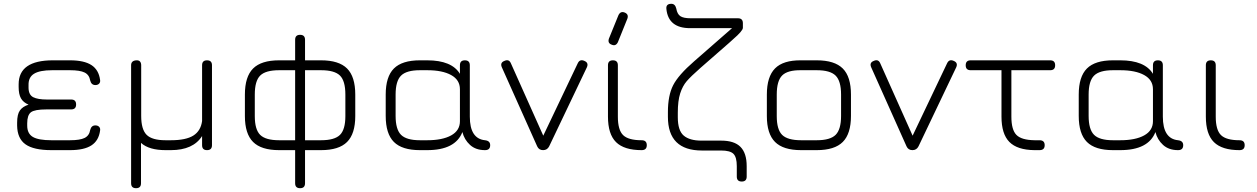

<svg xmlns="http://www.w3.org/2000/svg" viewBox="-20 -789 6604 1009"><path d="M70 -129V-144Q70 -188 84.5 -208.5Q99 -229 130 -239Q102 -251 90 -272.5Q78 -294 78 -332V-346Q78 -472 258 -472H348Q422 -472 460.5 -447Q499 -422 506 -369Q508 -357 501 -349.5Q494 -342 481 -342Q460 -342 454 -366Q449 -396 424.5 -408Q400 -420 348 -420H254Q189 -420 159 -401.5Q129 -383 130 -342V-326Q131 -290 155 -278Q179 -266 226 -266H354Q380 -266 380 -240Q380 -214 354 -214H224Q162 -214 142.5 -199Q123 -184 123 -141V-129Q123 -87 152.5 -69.5Q182 -52 250 -52H348Q400 -52 424.5 -64Q449 -76 454 -106Q460 -130 481 -130Q494 -130 501 -122.5Q508 -115 506 -103Q499 -50 460.5 -25Q422 0 348 0H250Q157 0 114 -30.5Q71 -61 70 -129Z M669 174V-446Q669 -470 696 -472Q709 -473 715.5 -466Q722 -459 722 -446V-180Q722 -109 750.5 -80.5Q779 -52 850 -52H878Q957 -52 996 -76.5Q1035 -101 1042 -153V-446Q1042 -472 1068 -472Q1094 -472 1094 -446V-26Q1094 0 1068 0Q1042 0 1042 -26V-74Q995 0 878 0H850Q763 0 721 -38V174Q721 200 695 200Q669 200 669 174Z M1267 -179V-292Q1267 -386 1310 -429Q1353 -472 1447 -472H1531V-580Q1531 -606 1557 -606Q1583 -606 1583 -580V-472H1667Q1761 -472 1804 -429Q1847 -386 1847 -292V-179Q1847 -86 1804 -43Q1761 0 1667 0H1583V174Q1583 200 1557 200Q1531 200 1531 174V0H1447Q1353 0 1310 -43Q1267 -86 1267 -179ZM1319 -179Q1319 -108 1347.5 -80Q1376 -52 1447 -52H1531V-420H1447Q1376 -420 1347.5 -392Q1319 -364 1319 -292ZM1583 -52H1667Q1738 -52 1766.5 -80Q1795 -108 1795 -179V-292Q1795 -364 1766.5 -392Q1738 -420 1667 -420H1583Z M2007 -180V-292Q2007 -386 2050 -429Q2093 -472 2187 -472H2225Q2354 -472 2397 -401V-446Q2397 -472 2423 -472Q2449 -472 2449 -446V-176Q2449 -60 2529 -52Q2556 -49 2556 -26Q2556 0 2529 0Q2480 0 2450 -27.5Q2420 -55 2410 -95Q2373 0 2225 0H2187Q2093 0 2050 -43Q2007 -86 2007 -180ZM2059 -180Q2059 -109 2087.5 -80.5Q2116 -52 2187 -52H2225Q2305 -52 2351 -77.5Q2397 -103 2397 -152V-320Q2397 -369 2351 -394.5Q2305 -420 2225 -420H2187Q2116 -420 2087.5 -391.5Q2059 -363 2059 -292Z M2866 -20Q2856 0 2834 0Q2812 0 2803 -20L2617 -436Q2607 -460 2631 -469Q2655 -480 2665 -456L2835 -76L3016 -456Q3027 -480 3051 -469Q3075 -459 3064 -435Z M3195 -554Q3172 -562 3180 -586L3230 -709Q3241 -732 3263 -723Q3285 -714 3277 -691L3227 -567Q3216 -545 3195 -554ZM3352 0Q3260 0 3217.5 -42Q3175 -84 3175 -176V-446Q3175 -472 3201 -472Q3227 -472 3227 -446V-176Q3227 -106 3254.5 -79Q3282 -52 3352 -52Q3379 -52 3379 -26Q3379 0 3352 0Z M3482 -742Q3479 -769 3508 -769Q3528 -769 3534 -744Q3539 -715 3555.5 -704Q3572 -693 3609 -693H3858Q3884 -693 3884 -667V-643Q3884 -627 3833 -583Q3820 -571 3812 -564L3661 -432Q3611 -388 3589 -362.5Q3567 -337 3554.5 -298Q3542 -259 3542 -197V-173Q3542 -103 3573 -76.5Q3604 -50 3666 -50H3770Q3839 -50 3871.5 -17Q3904 16 3904 84V139Q3904 165 3878 165Q3852 165 3852 139V84Q3852 37 3834.5 19.5Q3817 2 3770 2H3669Q3490 2 3490 -175V-200Q3490 -287 3517.5 -341Q3545 -395 3628 -467L3827 -641H3607Q3492 -641 3482 -742Z M4190 0Q4096 0 4053 -43Q4010 -86 4010 -179V-292Q4010 -386 4053 -429.5Q4096 -473 4190 -472H4272Q4366 -472 4409 -429Q4452 -386 4452 -292V-180Q4452 -86 4409 -43Q4366 0 4272 0ZM4062 -179Q4062 -108 4090.5 -80Q4119 -52 4190 -52H4272Q4343 -52 4371.5 -80.5Q4400 -109 4400 -180V-292Q4400 -363 4371.5 -391.5Q4343 -420 4272 -420H4190Q4119 -421 4090.5 -392.5Q4062 -364 4062 -292Z M4807 -20Q4797 0 4775 0Q4753 0 4744 -20L4558 -436Q4548 -460 4572 -469Q4596 -480 4606 -456L4776 -76L4957 -456Q4968 -480 4992 -469Q5016 -459 5005 -435Z M5443 0H5416Q5326 -1 5284.5 -43Q5243 -85 5243 -176V-420H5081Q5055 -420 5055 -446Q5055 -472 5081 -472H5499Q5525 -472 5525 -446Q5525 -420 5499 -420H5295V-176Q5295 -107 5321.5 -80Q5348 -53 5417 -52H5443Q5470 -52 5470 -26Q5470 0 5443 0Z M5649 -180V-292Q5649 -386 5692 -429Q5735 -472 5829 -472H5867Q5996 -472 6039 -401V-446Q6039 -472 6065 -472Q6091 -472 6091 -446V-176Q6091 -60 6171 -52Q6198 -49 6198 -26Q6198 0 6171 0Q6122 0 6092 -27.5Q6062 -55 6052 -95Q6015 0 5867 0H5829Q5735 0 5692 -43Q5649 -86 5649 -180ZM5701 -180Q5701 -109 5729.5 -80.5Q5758 -52 5829 -52H5867Q5947 -52 5993 -77.5Q6039 -103 6039 -152V-320Q6039 -369 5993 -394.5Q5947 -420 5867 -420H5829Q5758 -420 5729.5 -391.5Q5701 -363 5701 -292Z M6494 0Q6402 0 6359.5 -42Q6317 -84 6317 -176V-446Q6317 -472 6343 -472Q6369 -472 6369 -446V-176Q6369 -106 6396.5 -79Q6424 -52 6494 -52Q6521 -52 6521 -26Q6521 0 6494 0Z"/></svg>

Font: Jura
Style: Regular
Weight: 400
Designer: Daniel Johnson, Alexei Vanyashin
Foundry: Daniel Johnson
Version: Version 5.103